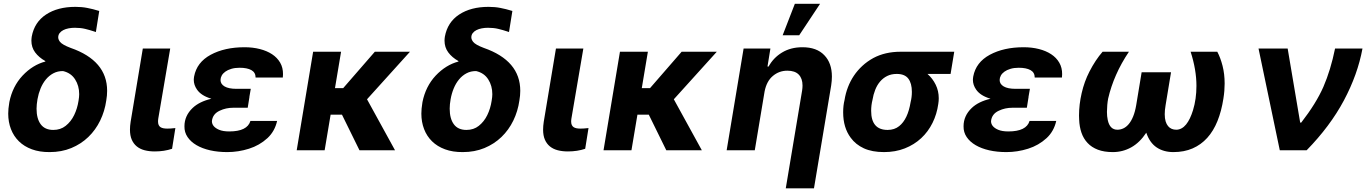

<svg xmlns="http://www.w3.org/2000/svg" viewBox="-20 -806 7336 1030"><path d="M246.4 9.9Q192.5 10.3 151.1 -5Q109.7 -20.2 81.5 -47.9Q53.3 -75.6 38.7 -113.6Q24.1 -151.6 24.1 -196.4Q24.1 -212 25.4 -223.5Q26.6 -235.1 28.8 -248.6L30.2 -258.5Q46.9 -342.3 100.9 -400.2Q155.5 -458.1 223.4 -475.9L222.7 -478.7Q188.6 -497.9 168.5 -524.9Q148.4 -551.8 148.4 -588.1Q148.4 -593 149 -598.4Q149.5 -603.7 150.2 -609.4Q164.4 -686.8 226.9 -728Q289.4 -769.2 384.6 -769.2Q419.4 -769.2 447.8 -763.5Q462.7 -760.7 478.7 -756.7Q494.7 -752.8 512.4 -747.2L494.3 -634.2L482.2 -638.1Q462 -644.9 437.3 -650.9Q412.6 -657 381.4 -657Q364 -657 348 -653.9Q332 -650.9 319.6 -644.5Q307.2 -638.1 299.7 -628.4Q292.3 -618.6 292.3 -605.5Q292.3 -594.5 301.5 -582Q313.6 -566.1 359 -549Q554.7 -480.8 554.7 -318.9Q554.7 -293.3 550.1 -267Q541.9 -209.5 517.4 -159.1Q492.9 -108.7 453.8 -71Q414.8 -33.4 362.4 -11.7Q310 9.9 246.4 9.9ZM266 -109Q304.7 -109 332 -130.7Q360.8 -153.4 377.8 -188.6Q394.9 -223.7 401.3 -265.6Q403.1 -275.9 403.9 -284.6Q404.8 -293.3 404.8 -300.8Q404.8 -345.9 382.8 -380.3Q360.8 -414.8 318.2 -424.7Q289.4 -425.1 266.3 -412.8Q243.3 -400.6 226 -379.6Q208.8 -358.7 197.6 -331.3Q186.4 -304 181.1 -273.8Q178.6 -259.6 177.4 -247Q176.1 -234.4 176.1 -223Q176.1 -169.4 198.5 -139.2Q220.9 -109 266 -109Z M810.4 6.4Q780.2 6.4 755.7 0Q731.2 -6.4 713.8 -20.6Q696.4 -34.8 686.8 -56.8Q677.2 -78.8 677.2 -110.4Q677.2 -120.4 678.1 -130.9Q679 -141.3 680.8 -152.7L746.1 -545.5H893.1L829.2 -170.8Q828.5 -166.2 828.1 -162.1Q827.8 -158 827.8 -154.5Q827.8 -143.1 831.1 -135.7Q834.5 -128.2 840.9 -123.9Q847.3 -119.7 856.5 -117.9Q865.8 -116.1 877.5 -116.1Q895.6 -116.1 913.4 -118.3L920.8 -119L903.1 -7.8Q860.8 6.4 810.4 6.4Z M1198.9 9.9Q1149.5 9.9 1107.2 0.4Q1065 -9.2 1034.3 -27.2Q1003.6 -45.1 986.2 -70.8Q968.7 -96.6 969.5 -128.6Q969.5 -185 1013.5 -226.9Q1049.4 -261 1114 -276.3Q1059.3 -292.6 1036.9 -325.3Q1019.5 -350.1 1019.5 -378.2Q1019.5 -382.5 1020.1 -386.7Q1020.6 -391 1021.3 -395.6Q1035.5 -471.6 1110.1 -512.1Q1185 -552.6 1291.9 -552.6Q1335.6 -552.6 1373.6 -543Q1411.6 -533.4 1439.5 -515.1Q1467.3 -496.8 1483 -469.8Q1498.6 -442.8 1498.2 -407.7Q1498.2 -398.8 1497.2 -389.9H1351.2Q1351.2 -417.3 1328.5 -429.9Q1305.8 -442.5 1265.6 -442.5Q1240.1 -442.5 1220.7 -436.6Q1201.3 -430.8 1188.6 -421.5Q1175.8 -412.3 1169.4 -400.6Q1163 -388.8 1163 -376.8Q1163 -355.1 1184.8 -342.3Q1206.7 -329.5 1248.2 -329.5H1325.3L1317.8 -285.9H1318.2L1308.9 -228H1231.5Q1191.8 -228 1158.4 -212Q1120.7 -194.6 1116.8 -156.2Q1116.8 -126.1 1155.5 -109.7Q1176.5 -100.9 1209.9 -100.9Q1306.8 -100.9 1323.5 -157.3H1466.6Q1454.2 -101.9 1415.1 -65.3Q1372.2 -25.9 1315.7 -8.2Q1258.5 9.9 1198.9 9.9Z M2099.1 0H1908.4L1814.6 -190.7H1753.6L1721.6 0H1571.7L1659.8 -528.4H1809.7L1777 -333.1H1821L1990.8 -528.4H2179.3L1948.9 -273.4Z M2462.7 9.9Q2408.7 10.3 2367.4 -5Q2326 -20.2 2297.8 -47.9Q2269.5 -75.6 2255 -113.6Q2240.4 -151.6 2240.4 -196.4Q2240.4 -212 2241.7 -223.5Q2242.9 -235.1 2245 -248.6L2246.4 -258.5Q2263.1 -342.3 2317.1 -400.2Q2371.8 -458.1 2439.6 -475.9L2438.9 -478.7Q2404.8 -497.9 2384.8 -524.9Q2364.7 -551.8 2364.7 -588.1Q2364.7 -593 2365.2 -598.4Q2365.8 -603.7 2366.5 -609.4Q2380.7 -686.8 2443.2 -728Q2505.7 -769.2 2600.9 -769.2Q2635.7 -769.2 2664.1 -763.5Q2679 -760.7 2695 -756.7Q2710.9 -752.8 2728.7 -747.2L2710.6 -634.2L2698.5 -638.1Q2678.3 -644.9 2653.6 -650.9Q2628.9 -657 2597.7 -657Q2580.3 -657 2564.3 -653.9Q2548.3 -650.9 2535.9 -644.5Q2523.4 -638.1 2516 -628.4Q2508.5 -618.6 2508.5 -605.5Q2508.5 -594.5 2517.8 -582Q2529.8 -566.1 2575.3 -549Q2771 -480.8 2771 -318.9Q2771 -293.3 2766.3 -267Q2758.2 -209.5 2733.7 -159.1Q2709.2 -108.7 2670.1 -71Q2631 -33.4 2578.7 -11.7Q2526.3 9.9 2462.7 9.9ZM2482.2 -109Q2521 -109 2548.3 -130.7Q2577.1 -153.4 2594.1 -188.6Q2611.2 -223.7 2617.5 -265.6Q2619.3 -275.9 2620.2 -284.6Q2621.1 -293.3 2621.1 -300.8Q2621.1 -345.9 2599.1 -380.3Q2577.1 -414.8 2534.4 -424.7Q2505.7 -425.1 2482.6 -412.8Q2459.5 -400.6 2442.3 -379.6Q2425.1 -358.7 2413.9 -331.3Q2402.7 -304 2397.4 -273.8Q2394.9 -259.6 2393.6 -247Q2392.4 -234.4 2392.4 -223Q2392.4 -169.4 2414.8 -139.2Q2437.1 -109 2482.2 -109Z M3026.6 6.4Q2996.4 6.4 2971.9 0Q2947.4 -6.4 2930 -20.6Q2912.6 -34.8 2903.1 -56.8Q2893.5 -78.8 2893.5 -110.4Q2893.5 -120.4 2894.4 -130.9Q2895.2 -141.3 2897 -152.7L2962.4 -545.5H3109.4L3045.5 -170.8Q3044.7 -166.2 3044.4 -162.1Q3044 -158 3044 -154.5Q3044 -143.1 3047.4 -135.7Q3050.8 -128.2 3057.2 -123.9Q3063.6 -119.7 3072.8 -117.9Q3082 -116.1 3093.8 -116.1Q3111.9 -116.1 3129.6 -118.3L3137.1 -119L3119.3 -7.8Q3077.1 6.4 3026.6 6.4Z M3745 0H3554.3L3460.6 -190.7H3399.5L3367.5 0H3217.7L3305.8 -528.4H3455.6L3422.9 -333.1H3467L3636.7 -528.4H3825.3L3594.8 -273.4Z M4267.4 -616.8H4178.6L4244 -785.5H4379.3ZM4346.6 204.5H4195.3L4283 -320.3Q4285.2 -334.5 4285.2 -347.3Q4285.2 -384.9 4264.9 -405.9Q4244.7 -426.8 4203.8 -426.8Q4159.8 -426.8 4126.4 -398.8Q4092.7 -371.1 4081.7 -315.3L4029.1 0H3878.2L3969.1 -545.5H4112.9L4097.3 -449.2H4103.3Q4128.9 -496.1 4175.1 -524.1Q4221.6 -552.6 4284.8 -552.6Q4361.5 -552.6 4402 -509.9Q4442.8 -468 4442.8 -395.2Q4442.8 -383.9 4441.8 -372Q4440.7 -360.1 4438.9 -347.3Z M4722.3 9.9Q4658.4 9.9 4614.3 -10.3Q4570.3 -30.5 4543.7 -67.1Q4503.2 -121.4 4503.2 -203.1Q4503.2 -240.4 4510.7 -269.9Q4516.3 -305.4 4528.9 -338.2Q4541.5 -371.1 4560.7 -399.7Q4579.9 -428.3 4606 -452.4Q4632.1 -476.6 4665.1 -494.7Q4728.3 -528.4 4810.4 -528.4H5099.1L5079.5 -409.4H4955.6Q4983.3 -384.9 4999.6 -351.6Q5016 -318.2 5016 -278.8Q5016 -271.7 5015.4 -264Q5014.9 -256.4 5013.5 -248.6Q5006 -193.9 4982.6 -146.7Q4959.2 -99.4 4921.7 -64.6Q4884.2 -29.8 4833.8 -9.9Q4783.4 9.9 4722.3 9.9ZM4741.8 -109Q4778.4 -109 4803.6 -129.3Q4850.1 -166.2 4865.1 -258.5Q4871.8 -284.4 4871.8 -313.2Q4871.8 -359.4 4852.6 -384.4Q4833.5 -409.4 4790.8 -409.4Q4761.7 -409.4 4739.5 -398.4Q4717.3 -387.4 4701.2 -368.4Q4685 -349.4 4675.1 -324Q4665.1 -298.7 4660.5 -269.9Q4653.4 -241.5 4653.4 -211.6Q4653.4 -109 4741.8 -109Z M5378.6 9.9Q5329.2 9.9 5286.9 0.4Q5244.7 -9.2 5214 -27.2Q5183.2 -45.1 5165.8 -70.8Q5148.4 -96.6 5149.1 -128.6Q5149.1 -185 5193.2 -226.9Q5229 -261 5293.7 -276.3Q5239 -292.6 5216.6 -325.3Q5199.2 -350.1 5199.2 -378.2Q5199.2 -382.5 5199.8 -386.7Q5200.3 -391 5201 -395.6Q5215.2 -471.6 5289.8 -512.1Q5364.7 -552.6 5471.6 -552.6Q5515.3 -552.6 5553.3 -543Q5591.3 -533.4 5619.1 -515.1Q5647 -496.8 5662.6 -469.8Q5678.3 -442.8 5677.9 -407.7Q5677.9 -398.8 5676.8 -389.9H5530.9Q5530.9 -417.3 5508.2 -429.9Q5485.4 -442.5 5445.3 -442.5Q5419.7 -442.5 5400.4 -436.6Q5381 -430.8 5368.3 -421.5Q5355.5 -412.3 5349.1 -400.6Q5342.7 -388.8 5342.7 -376.8Q5342.7 -355.1 5364.5 -342.3Q5386.4 -329.5 5427.9 -329.5H5505L5497.5 -285.9H5497.9L5488.6 -228H5411.2Q5371.4 -228 5338.1 -212Q5300.4 -194.6 5296.5 -156.2Q5296.5 -126.1 5335.2 -109.7Q5356.2 -100.9 5389.6 -100.9Q5486.5 -100.9 5503.2 -157.3H5646.3Q5633.9 -101.9 5594.8 -65.3Q5551.8 -25.9 5495.4 -8.2Q5438.2 9.9 5378.6 9.9Z M6274.5 9.9Q6222.3 9.9 6184.8 -15.3Q6147.4 -40.5 6129.3 -94.1Q6094.1 -40.8 6048.3 -15.4Q6002.5 9.9 5949.9 9.9Q5903.4 9.9 5869.9 -2.8Q5836.3 -15.6 5814.5 -38.9Q5792.6 -62.1 5781.6 -94.1Q5770.6 -126.1 5769.2 -164.4L5768.5 -186.4Q5768.5 -245 5782.7 -306.5Q5796.9 -368.6 5824.2 -421.5Q5840.6 -453.5 5858.1 -479.9Q5875.7 -506.4 5894.9 -528.4H6036.2Q5994.7 -466.6 5967.2 -404.1Q5939.6 -341.6 5924.7 -277Q5918.7 -245 5918.3 -205.6Q5918.3 -181.8 5922.6 -162.3Q5933.6 -110.1 5974.4 -110.1Q5991.1 -110.1 6006.6 -117.4Q6022 -124.6 6035.3 -140.4Q6048.7 -156.2 6058.9 -181.3Q6069.2 -206.3 6075.3 -242.2L6104.4 -418.3H6262.1L6233 -242.2Q6230.5 -228.3 6229.4 -216.1Q6228.3 -203.8 6228.3 -193.2Q6228.3 -170.8 6233.1 -155Q6237.9 -139.2 6246.3 -129.3Q6254.6 -119.3 6265.8 -114.7Q6277 -110.1 6289.8 -110.1Q6305 -110.1 6318.4 -117.4Q6331.7 -124.6 6342.9 -138.3Q6354 -152 6363.3 -171.3Q6372.5 -190.7 6380 -214.8Q6398.4 -274.5 6398.4 -345.5Q6398.4 -431.5 6367.2 -528.4H6510.3Q6527.3 -496.4 6538.5 -452.8Q6549.7 -409.1 6549.7 -358Q6549.7 -338.8 6548.1 -318.7Q6546.5 -298.7 6543 -277Q6532.7 -209.9 6511.2 -156.6Q6489.7 -103.3 6456.3 -66.4Q6422.9 -29.5 6377.7 -9.8Q6332.4 9.9 6274.5 9.9Z M6989.7 0H6845.5L6731.5 -545.5H6887.8L6954.9 -148.4H6960.6Q7040.8 -251.8 7079.5 -340.2Q7118.6 -430.4 7142 -545.5H7289.1Q7263.5 -406.2 7189.3 -267Q7115.4 -128.6 6989.7 0Z"/></svg>

Font: Linik Sans
Style: Bold Italic
Weight: 700
Italic angle: 9°
Designer: Fonts by Rasmus Andersson / Changes by Cristiano Sobral with parts from Marc Monis
Foundry: rsms
Version: Version 3.020; ttfautohint (v1.6)